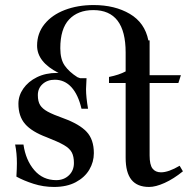

<svg xmlns="http://www.w3.org/2000/svg" viewBox="-20 -733 775 761"><path d="M705 -54Q668 -24 632.5 -8Q597 8 571 8Q524 8 501 -20.5Q478 -49 478 -108V-404H412V-428Q452 -436 478 -450V-525Q478 -693 350 -693Q289 -693 254 -656Q219 -619 219 -542Q219 -498 236.5 -473Q254 -448 287 -427L298 -423H323Q321 -391 321 -380Q321 -348 329 -302H303Q290 -358 263 -387.5Q236 -417 197 -417Q168 -417 149 -400Q130 -383 130 -356Q130 -331 139 -316.5Q148 -302 169 -290.5Q190 -279 232 -264Q295 -241 323.5 -210.5Q352 -180 352 -126Q352 -91 334 -60.5Q316 -30 280.5 -11Q245 8 194 8Q152 8 113 -4.5Q74 -17 45 -33Q47 -67 47 -86Q47 -126 40 -160H73Q82 -98 116 -58.5Q150 -19 203 -19Q233 -19 253 -38Q273 -57 273 -87Q273 -113 264.5 -129Q256 -145 233.5 -158Q211 -171 165 -189Q106 -211 79.5 -241.5Q53 -272 53 -322Q53 -354 72.5 -382Q92 -410 126.5 -427Q161 -444 206 -444H212Q127 -487 127 -552Q127 -601 156.5 -637.5Q186 -674 237 -693.5Q288 -713 351 -713Q435 -713 494.5 -678Q554 -643 568 -573H573V-435H697L687 -404H573V-117Q573 -80 584.5 -65Q596 -50 618 -50Q648 -50 692 -76Z"/></svg>

Font: Ibarra Real Nova SemiBold
Style: Regular
Weight: 600
Designer: Jose Maria Ribagorda & Octavio Pardo
Foundry: Jose Maria Ribagorda
Version: Version 1.014